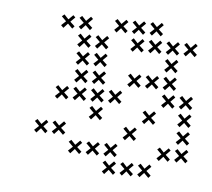

<svg xmlns="http://www.w3.org/2000/svg" viewBox="-35 -354 426 386"><g transform="rotate(5 178.5 -160.5)"><path d="M67.1 -80.7 57.9 -89.3 67.1 -98.6 62.9 -102.9 53.6 -93.6 45 -102.9 40 -98.6 49.3 -89.3 40 -80.7 45 -75.7 53.6 -85 62.9 -75.7ZM102.9 -80.7 93.6 -89.3 102.9 -98.6 98.6 -102.9 89.3 -93.6 80.7 -102.9 75.7 -98.6 85 -89.3 75.7 -80.7 80.7 -75.7 89.3 -85 98.6 -75.7ZM138.6 -45 129.3 -53.6 138.6 -62.9 134.3 -67.1 125 -57.9 116.4 -67.1 111.4 -62.9 120.7 -53.6 111.4 -45 116.4 -40 125 -49.3 134.3 -40ZM174.3 -45 165 -53.6 174.3 -62.9 170 -67.1 160.7 -57.9 152.1 -67.1 147.1 -62.9 156.4 -53.6 147.1 -45 152.1 -40 160.7 -49.3 170 -40ZM210 -45 200.7 -53.6 210 -62.9 205.7 -67.1 196.4 -57.9 187.9 -67.1 182.9 -62.9 192.1 -53.6 182.9 -45 187.9 -40 196.4 -49.3 205.7 -40ZM210 -9.3 200.7 -17.9 210 -27.1 205.7 -31.4 196.4 -22.1 187.9 -31.4 182.9 -27.1 192.1 -17.9 182.9 -9.3 187.9 -4.3 196.4 -13.6 205.7 -4.3ZM245.7 -9.3 236.4 -17.9 245.7 -27.1 241.4 -31.4 232.1 -22.1 223.6 -31.4 218.6 -27.1 227.9 -17.9 218.6 -9.3 223.6 -4.3 232.1 -13.6 241.4 -4.3ZM281.4 -9.3 272.1 -17.9 281.4 -27.1 277.1 -31.4 267.9 -22.1 259.3 -31.4 254.3 -27.1 263.6 -17.9 254.3 -9.3 259.3 -4.3 267.9 -13.6 277.1 -4.3ZM317.1 -45 307.9 -53.6 317.1 -62.9 312.9 -67.1 303.6 -57.9 295 -67.1 290 -62.9 299.3 -53.6 290 -45 295 -40 303.6 -49.3 312.9 -40ZM352.9 -45 343.6 -53.6 352.9 -62.9 348.6 -67.1 339.3 -57.9 330.7 -67.1 325.7 -62.9 335 -53.6 325.7 -45 330.7 -40 339.3 -49.3 348.6 -40ZM352.9 -116.4 343.6 -125 352.9 -134.3 348.6 -138.6 339.3 -129.3 330.7 -138.6 325.7 -134.3 335 -125 325.7 -116.4 330.7 -111.4 339.3 -120.7 348.6 -111.4ZM352.9 -80.7 343.6 -89.3 352.9 -98.6 348.6 -102.9 339.3 -93.6 330.7 -102.9 325.7 -98.6 335 -89.3 325.7 -80.7 330.7 -75.7 339.3 -85 348.6 -75.7ZM352.9 -152.1 343.6 -160.7 352.9 -170 348.6 -174.3 339.3 -165 330.7 -174.3 325.7 -170 335 -160.7 325.7 -152.1 330.7 -147.1 339.3 -156.4 348.6 -147.1ZM317.1 -152.1 307.9 -160.7 317.1 -170 312.9 -174.3 303.6 -165 295 -174.3 290 -170 299.3 -160.7 290 -152.1 295 -147.1 303.6 -156.4 312.9 -147.1ZM281.4 -116.4 272.1 -125 281.4 -134.3 277.1 -138.6 267.9 -129.3 259.3 -138.6 254.3 -134.3 263.6 -125 254.3 -116.4 259.3 -111.4 267.9 -120.7 277.1 -111.4ZM245.7 -80.7 236.4 -89.3 245.7 -98.6 241.4 -102.9 232.1 -93.6 223.6 -102.9 218.6 -98.6 227.9 -89.3 218.6 -80.7 223.6 -75.7 232.1 -85 241.4 -75.7ZM174.3 -116.4 165 -125 174.3 -134.3 170 -138.6 160.7 -129.3 152.1 -138.6 147.1 -134.3 156.4 -125 147.1 -116.4 152.1 -111.4 160.7 -120.7 170 -111.4ZM210 -152.1 200.7 -160.7 210 -170 205.7 -174.3 196.4 -165 187.9 -174.3 182.9 -170 192.1 -160.7 182.9 -152.1 187.9 -147.1 196.4 -156.4 205.7 -147.1ZM174.3 -152.1 165 -160.7 174.3 -170 170 -174.3 160.7 -165 152.1 -174.3 147.1 -170 156.4 -160.7 147.1 -152.1 152.1 -147.1 160.7 -156.4 170 -147.1ZM138.6 -152.1 129.3 -160.7 138.6 -170 134.3 -174.3 125 -165 116.4 -174.3 111.4 -170 120.7 -160.7 111.4 -152.1 116.4 -147.1 125 -156.4 134.3 -147.1ZM102.9 -152.1 93.6 -160.7 102.9 -170 98.6 -174.3 89.3 -165 80.7 -174.3 75.7 -170 85 -160.7 75.7 -152.1 80.7 -147.1 89.3 -156.4 98.6 -147.1ZM174.3 -187.9 165 -196.4 174.3 -205.7 170 -210 160.7 -200.7 152.1 -210 147.1 -205.7 156.4 -196.4 147.1 -187.9 152.1 -182.9 160.7 -192.1 170 -182.9ZM174.3 -223.6 165 -232.1 174.3 -241.4 170 -245.7 160.7 -236.4 152.1 -245.7 147.1 -241.4 156.4 -232.1 147.1 -223.6 152.1 -218.6 160.7 -227.9 170 -218.6ZM174.3 -259.3 165 -267.9 174.3 -277.1 170 -281.4 160.7 -272.1 152.1 -281.4 147.1 -277.1 156.4 -267.9 147.1 -259.3 152.1 -254.3 160.7 -263.6 170 -254.3ZM138.6 -259.3 129.3 -267.9 138.6 -277.1 134.3 -281.4 125 -272.1 116.4 -281.4 111.4 -277.1 120.7 -267.9 111.4 -259.3 116.4 -254.3 125 -263.6 134.3 -254.3ZM138.6 -223.6 129.3 -232.1 138.6 -241.4 134.3 -245.7 125 -236.4 116.4 -245.7 111.4 -241.4 120.7 -232.1 111.4 -223.6 116.4 -218.6 125 -227.9 134.3 -218.6ZM138.6 -187.9 129.3 -196.4 138.6 -205.7 134.3 -210 125 -200.7 116.4 -210 111.4 -205.7 120.7 -196.4 111.4 -187.9 116.4 -182.9 125 -192.1 134.3 -182.9ZM102.9 -295 93.6 -303.6 102.9 -312.9 98.6 -317.1 89.3 -307.9 80.7 -317.1 75.7 -312.9 85 -303.6 75.7 -295 80.7 -290 89.3 -299.3 98.6 -290ZM138.6 -295 129.3 -303.6 138.6 -312.9 134.3 -317.1 125 -307.9 116.4 -317.1 111.4 -312.9 120.7 -303.6 111.4 -295 116.4 -290 125 -299.3 134.3 -290ZM210 -295 200.7 -303.6 210 -312.9 205.7 -317.1 196.4 -307.9 187.9 -317.1 182.9 -312.9 192.1 -303.6 182.9 -295 187.9 -290 196.4 -299.3 205.7 -290ZM245.7 -295 236.4 -303.6 245.7 -312.9 241.4 -317.1 232.1 -307.9 223.6 -317.1 218.6 -312.9 227.9 -303.6 218.6 -295 223.6 -290 232.1 -299.3 241.4 -290ZM281.4 -295 272.1 -303.6 281.4 -312.9 277.1 -317.1 267.9 -307.9 259.3 -317.1 254.3 -312.9 263.6 -303.6 254.3 -295 259.3 -290 267.9 -299.3 277.1 -290ZM245.7 -259.3 236.4 -267.9 245.7 -277.1 241.4 -281.4 232.1 -272.1 223.6 -281.4 218.6 -277.1 227.9 -267.9 218.6 -259.3 223.6 -254.3 232.1 -263.6 241.4 -254.3ZM281.4 -259.3 272.1 -267.9 281.4 -277.1 277.1 -281.4 267.9 -272.1 259.3 -281.4 254.3 -277.1 263.6 -267.9 254.3 -259.3 259.3 -254.3 267.9 -263.6 277.1 -254.3ZM317.1 -259.3 307.9 -267.9 317.1 -277.1 312.9 -281.4 303.6 -272.1 295 -281.4 290 -277.1 299.3 -267.9 290 -259.3 295 -254.3 303.6 -263.6 312.9 -254.3ZM352.9 -259.3 343.6 -267.9 352.9 -277.1 348.6 -281.4 339.3 -272.1 330.7 -281.4 325.7 -277.1 335 -267.9 325.7 -259.3 330.7 -254.3 339.3 -263.6 348.6 -254.3ZM317.1 -223.6 307.9 -232.1 317.1 -241.4 312.9 -245.7 303.6 -236.4 295 -245.7 290 -241.4 299.3 -232.1 290 -223.6 295 -218.6 303.6 -227.9 312.9 -218.6ZM317.1 -187.9 307.9 -196.4 317.1 -205.7 312.9 -210 303.6 -200.7 295 -210 290 -205.7 299.3 -196.4 290 -187.9 295 -182.9 303.6 -192.1 312.9 -182.9ZM281.4 -187.9 272.1 -196.4 281.4 -205.7 277.1 -210 267.9 -200.7 259.3 -210 254.3 -205.7 263.6 -196.4 254.3 -187.9 259.3 -182.9 267.9 -192.1 277.1 -182.9ZM245.7 -187.9 236.4 -196.4 245.7 -205.7 241.4 -210 232.1 -200.7 223.6 -210 218.6 -205.7 227.9 -196.4 218.6 -187.9 223.6 -182.9 232.1 -192.1 241.4 -182.9Z"/></g></svg>

Font: Gossip Low Cross Small
Style: Regular
Weight: 200
Width: 3
Designer: Deborah Khodanovich
Version: Version 1.001;Glyphs 3.3.1 (3343)